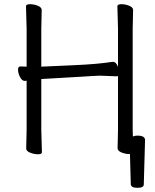

<svg xmlns="http://www.w3.org/2000/svg" viewBox="-20 -725 741 916"><path d="M614 -74Q624 -78 635 -78Q672 -78 672 -57V-56L666 155Q666 171 636 171Q606 171 604 155L600 10H598Q579 10 560 2.5Q541 -5 541 -18L543 -107V-362L536 -361L457 -364L434 -363L415 -362Q397 -361 368 -359Q339 -357 306.5 -355.5Q274 -354 229.5 -351Q185 -348 177 -348V-105L180 1Q180 11 161.5 11Q143 11 124 3.5Q105 -4 105 -17L107 -106V-340Q104 -339 99 -339H98Q85 -339 75.5 -357.5Q66 -376 66 -392Q66 -408 77 -408H78L107 -407V-589L104 -695Q104 -705 123 -705Q142 -705 160.5 -697.5Q179 -690 179 -677L177 -588V-407Q178 -407 199.5 -408Q221 -409 334.5 -414Q448 -419 516 -430H519Q534 -430 543 -406V-589L540 -695Q540 -705 559 -705Q578 -705 596.5 -697.5Q615 -690 615 -677L613 -588V-106Z"/></svg>

Font: LXGW WenKai
Style: Regular
Weight: 400
Designer: LXGW / Fontworks Inc.
Foundry: LXGW / Fontworks Inc.
Version: Version 1.520; June 14, 2025